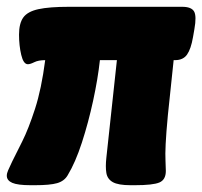

<svg xmlns="http://www.w3.org/2000/svg" viewBox="-54 -543 595 565"><path d="M36 2Q-2 2 -18 -5Q-34 -12 -34 -26Q-34 -33 -30 -42Q-26 -51 -18 -68Q-7 -90 11.5 -127Q30 -164 49 -222.5Q68 -281 79 -366Q59 -366 47 -360Q35 -354 28 -354Q15 -354 8.5 -381.5Q2 -409 2 -441Q2 -474 14.5 -491.5Q27 -509 59 -516Q91 -523 149 -523H482Q509 -523 517 -509.5Q525 -496 518 -457L514 -434Q508 -399 496.5 -382.5Q485 -366 461 -366H457L440 -204Q435 -151 433.5 -119.5Q432 -88 433 -70.5Q434 -53 434 -40Q434 -14 415 -6Q396 2 343 2H330Q294 2 278 -7Q262 -16 259 -34Q256 -52 259 -79L290 -366H240Q234 -311 220 -246.5Q206 -182 187 -123.5Q168 -65 145 -27Q135 -10 114 -4Q93 2 49 2Z"/></svg>

Font: Asap Condensed Condensed Black
Style: Italic
Weight: 900
Width: 3
Italic angle: -6°
Designer: Pablo Cosgaya
Foundry: Omnibus-Type
Version: Version 3.001; ttfautohint (v1.8.4.7-5d5b)